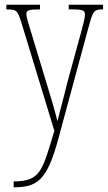

<svg xmlns="http://www.w3.org/2000/svg" viewBox="-20 -556 458 816"><path d="M38 215V240H39C141 240 181 208 229 30L354 -432C374 -506 377 -516 413 -516H418V-536H272V-516H290C338 -516 341 -508 341 -494C341 -479 334 -454 326 -424L265 -201C249 -134 233 -78 224 -41C216 -77 196 -143 171 -225L111 -423C100 -459 92 -484 92 -495C92 -512 101 -516 147 -516H150V-536H7V-516H8C53 -516 55 -511 73 -453L211 0C160 169 153 215 38 215Z"/></svg>

Font: Noto Serif Sinhala ExtraCondensed Thin
Style: Regular
Weight: 100
Width: 2
Designer: Jelle Bosma - Monotype Design Team
Foundry: Monotype Imaging Inc.
Version: Version 2.007